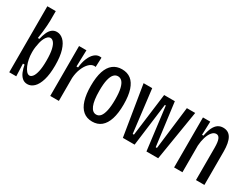

<svg xmlns="http://www.w3.org/2000/svg" viewBox="-59 -1221 2293 1756"><g transform="rotate(30 1087.5 -342.5)"><path d="M255 12Q223 12 200.5 -8Q178 -28 165 -60.5Q152 -93 145 -131H128L133 0H59V-269V-697H148V-597Q148 -575 145.5 -542Q143 -509 139 -472.5Q135 -436 129 -402H145Q154 -441 167.5 -472Q181 -503 202.5 -520.5Q224 -538 254 -538Q291 -538 322.5 -509Q354 -480 373 -419.5Q392 -359 392 -264Q392 -171 373.5 -109.5Q355 -48 324 -18Q293 12 255 12ZM234 -66Q250 -66 265.5 -85Q281 -104 291 -147.5Q301 -191 301 -262Q301 -335 291 -378.5Q281 -422 264.5 -441.5Q248 -461 230 -461Q214 -461 200.5 -448.5Q187 -436 177 -415.5Q167 -395 161 -370Q155 -345 151.5 -320Q148 -295 148 -274V-260Q148 -227 154.5 -193Q161 -159 173 -130.5Q185 -102 200.5 -84Q216 -66 234 -66Z M492 0V-323V-527H570L565 -353H582Q588 -411 605.5 -452.5Q623 -494 648.5 -516.5Q674 -539 703 -539Q709 -539 714 -538.5Q719 -538 723 -537L719 -437Q716 -438 711.5 -438.5Q707 -439 704 -439Q676 -439 650 -413.5Q624 -388 605.5 -343.5Q587 -299 583 -243V0Z M940 12Q882 12 843.5 -20.5Q805 -53 786 -115.5Q767 -178 767 -266Q767 -359 787 -419.5Q807 -480 846 -510Q885 -540 940 -540Q997 -540 1035 -510.5Q1073 -481 1093 -420.5Q1113 -360 1113 -268Q1113 -176 1093 -113.5Q1073 -51 1034.5 -19.5Q996 12 940 12ZM940 -62Q967 -62 985 -84Q1003 -106 1013 -152Q1023 -198 1023 -267Q1023 -340 1012.5 -383.5Q1002 -427 983.5 -446.5Q965 -466 940 -466Q915 -466 896.5 -446.5Q878 -427 867.5 -383.5Q857 -340 857 -266Q857 -163 878.5 -112.5Q900 -62 940 -62Z M1259 0 1173 -528H1264L1319 -76H1332L1390 -528H1503L1562 -76H1575L1630 -528H1718L1632 0H1508L1451 -453H1441L1383 0Z M1800 0V-348V-528H1877L1872 -386H1887Q1897 -441 1914 -475Q1931 -509 1954.5 -524.5Q1978 -540 2009 -540Q2066 -540 2093 -493Q2120 -446 2120 -352V0H2031V-341Q2031 -403 2019 -431Q2007 -459 1982 -459Q1957 -459 1936.5 -434.5Q1916 -410 1903.5 -369.5Q1891 -329 1888 -282V0Z"/></g></svg>

Font: Bricolage Grotesque 24pt Condensed
Style: Regular
Weight: 400
Width: 3
Designer: Mathieu Triay
Foundry: Atelier Triay
Version: Version 1.001;gftools[0.9.33.dev8+g029e19f]